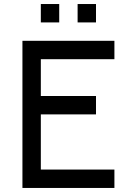

<svg xmlns="http://www.w3.org/2000/svg" viewBox="-20 -929 676 949"><path d="M90.9 -727.3V0H545.5V-90.9H181.8V-363.6H454.5V-454.5H181.8V-636.4H545.5V-727.3ZM181.8 -909.1V-818.2H272.7V-909.1ZM363.6 -909.1V-818.2H454.5V-909.1Z"/></svg>

Font: Departure Mono
Style: Regular
Weight: 400
Monospace: yes
Designer: Helena Zhang
Version: Version 1.500;Glyphs 3.3.1 (3343)